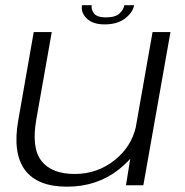

<svg xmlns="http://www.w3.org/2000/svg" viewBox="-20 -714 712 740"><path d="M465.5 0 482 -102Q463 -81 437.5 -60.5Q353.5 5.5 238.5 5.5Q123.5 5.5 75.8 -59.5Q28 -124.5 50.5 -251L110 -590.5H179.5L120 -254Q100.5 -143.5 140 -93.5Q179.5 -43.5 268 -43.5Q356 -43.5 423.5 -98Q485 -148 503 -222L568 -590.5H637L532.5 0ZM383 -620Q337.5 -620 314.2 -642.8Q291 -665.5 296 -694H333.5Q330.5 -677 342.5 -662Q354.5 -647 388 -647Q424.5 -647 440.5 -662Q456.5 -677 459.5 -694H497Q491.5 -665.5 462 -642.8Q432.5 -620 383 -620Z"/></svg>

Font: Anybody ExtraExpanded Light
Style: Italic
Weight: 300
Width: 8
Italic angle: -10°
Designer: Tyler Finck
Foundry: Etcetera Type Company
Version: Version 1.010; ttfautohint (v1.8.3) -l 8 -r 50 -G 200 -x 14 